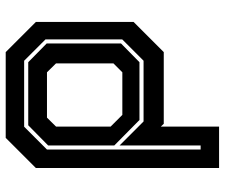

<svg xmlns="http://www.w3.org/2000/svg" viewBox="-76 -504 769 656"><g transform="rotate(-90 308.0 -175.5)"><path d="M62.5 189V-437L165.5 -540H458.5L561.5 -437V-103L458.5 0H213.5L204 -10V189ZM125.5 126H139.5V-151L221.5 -69H429L502 -142V-404L429 -477H203.5L125.5 -399ZM244 -141.5H389.5L420 -172V-368L389.5 -399H234.5L204 -368V-181.5ZM226.5 -83 139.5 -169V-395L208.5 -463H424L488 -400V-146L424 -83Z"/></g></svg>

Font: Tourney Thin
Style: Bold
Weight: 700
Version: Version 1.015